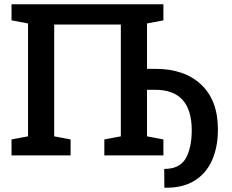

<svg xmlns="http://www.w3.org/2000/svg" viewBox="-20 -731 1090 903"><path d="M755.9 151.9 752.9 150.9 752.4 63.5Q825.7 63.5 853.8 13.4Q881.8 -36.6 881.8 -119.1Q880.9 -308.6 710.9 -308.6H671.4V-89.8L748.5 -75.2V0H470.7V-75.2L548.3 -89.8V-615.7H234.9V-89.8L312 -75.2V0H34.2V-75.2L111.8 -89.8V-620.6L34.2 -635.3V-710.9H748.5V-635.3L671.4 -620.6V-407.2H710.9Q847.7 -407.2 926.3 -333Q1004.9 -258.8 1004.9 -122.6Q1004.9 -39.6 977.3 22.7Q949.7 85 894.3 119.1Q838.9 153.3 755.9 151.9Z"/></svg>

Font: Roboto Slab Medium
Style: Regular
Weight: 500
Designer: Google
Version: Version 2.001; ttfautohint (v1.8.3)